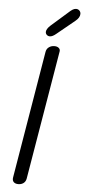

<svg xmlns="http://www.w3.org/2000/svg" viewBox="-65 -1044 471 1069"><g transform="rotate(5 171.0 -509.0)"><path d="M48 -44 167 -756Q170 -773 183 -782.5Q196 -792 214 -792Q229 -792 238 -784.5Q247 -777 245 -765L124 -44Q121 -27 109 -18Q97 -9 80 -9Q63 -9 54 -18Q45 -27 48 -44ZM159 -867Q159 -875 165 -884.5Q171 -894 181 -903L273 -984Q288 -998 297.5 -1003.5Q307 -1009 316 -1009Q327 -1009 334.5 -1001.5Q342 -994 342 -983Q342 -962 317 -942L218 -861Q198 -844 183 -844Q173 -844 166 -850.5Q159 -857 159 -867Z"/></g></svg>

Font: Mali
Style: Italic
Weight: 400
Italic angle: -10°
Version: Version 1.000; ttfautohint (v1.6)